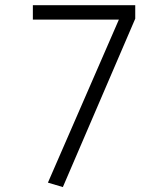

<svg xmlns="http://www.w3.org/2000/svg" viewBox="-20 -725 655 752"><path d="M226.2 7.7 167.7 -9.7 445.6 -648.2H108.7V-704.6H509.7V-651.8Z"/></svg>

Font: Fira Code Light
Style: Regular
Weight: 300
Monospace: yes
Designer: Carrois Corporate, Edenspiekermann AG, Nikita Prokopov
Foundry: Carrois Corporate, Edenspiekermann AG, Nikita Prokopov
Version: Version 6.000; ttfautohint (v1.8.2) -l 8 -r 50 -G 200 -x 14 